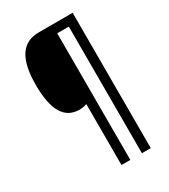

<svg xmlns="http://www.w3.org/2000/svg" viewBox="-213 -862 961 1090"><g transform="rotate(-30 267.5 -316.5)"><path d="M445 127V-760H224C115 -760 59 -683 59 -509C59 -339 110 -264 205 -264C222 -264 239 -267 253 -273V127H311V-703H387V127Z"/></g></svg>

Font: Noto Sans Arabic UI Cn
Style: Regular
Weight: 400
Width: 3
Designer: Monotype Design Team, Nadine Chahine and Nizar Qandah
Foundry: Monotype Imaging Inc.
Version: Version 2.010